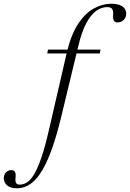

<svg xmlns="http://www.w3.org/2000/svg" viewBox="-185 -755 686 1014"><path d="M64.5 -472.5 68.5 -493H346L342 -472.5ZM136.5 -130.5Q109.5 -21 82 51Q54.5 123 25.5 164.2Q-3.5 205.5 -33.8 222.5Q-64 239.5 -96 239.5Q-130 239.5 -147.5 224Q-165 208.5 -165 186Q-165 169 -154.2 156.2Q-143.5 143.5 -125 143.5Q-111 143.5 -105.8 153Q-100.5 162.5 -103 184Q-105 205 -99.2 212.5Q-93.5 220 -81 220Q-61 220 -42 208Q-23 196 -4.2 164.5Q14.5 133 34 75.8Q53.5 18.5 74 -71L167.5 -476Q189 -568.5 225.5 -625.5Q262 -682.5 308 -708.8Q354 -735 403.5 -735Q431 -735 448 -728Q465 -721 473.2 -709.5Q481.5 -698 481.5 -683.5Q481.5 -662 468 -649.2Q454.5 -636.5 435 -636.5Q421 -636.5 416 -646.8Q411 -657 412.5 -677.5Q414 -698.5 407 -708Q400 -717.5 381 -717.5Q351.5 -717.5 323.2 -697.8Q295 -678 271 -633.2Q247 -588.5 228.5 -512Z"/></svg>

Font: Newsreader 60pt Light
Style: Italic
Weight: 300
Italic angle: -17°
Designer: Hugues Gentile
Foundry: Production Type
Version: Version 1.003